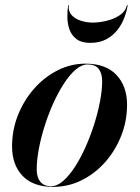

<svg xmlns="http://www.w3.org/2000/svg" viewBox="-20 -718 546 748"><path d="M187.5 10Q108.5 10 67.8 -33Q27 -76 27 -148Q27 -212 50.2 -270Q73.5 -328 113.2 -373Q153 -418 204.5 -444Q256 -470 313 -470Q392.5 -470 433.8 -426Q475 -382 475 -310Q475 -246.5 452.2 -189Q429.5 -131.5 389.8 -86.5Q350 -41.5 298 -15.8Q246 10 187.5 10ZM179.5 7.5Q202.5 7.5 226 -13Q249.5 -33.5 271.8 -67.8Q294 -102 313.2 -145Q332.5 -188 347 -234Q361.5 -280 369.8 -323.5Q378 -367 378 -402Q378 -432 364.5 -449.5Q351 -467 321.5 -467Q298.5 -467 274.8 -446.8Q251 -426.5 228.8 -392Q206.5 -357.5 187.2 -314.8Q168 -272 153.5 -225.8Q139 -179.5 131 -136.2Q123 -93 123 -57.5Q123 -28 136.8 -10.2Q150.5 7.5 179.5 7.5ZM331.5 -551Q298 -551 278.8 -565.2Q259.5 -579.5 251.2 -601.8Q243 -624 242.5 -649.5Q242 -675 245.5 -698H248Q245 -675.5 258.2 -660.2Q271.5 -645 294.2 -637.5Q317 -630 341.5 -630Q366 -630 394.8 -636.8Q423.5 -643.5 446.2 -658.5Q469 -673.5 474.5 -698H477.5Q474 -675 464.5 -649.5Q455 -624 437.8 -601.8Q420.5 -579.5 394.5 -565.2Q368.5 -551 331.5 -551Z"/></svg>

Font: Bodoni Moda 72pt SemiBold
Style: Italic
Weight: 600
Italic angle: -13°
Designer: Owen Earl
Foundry: indestructible type
Version: Version 2.004